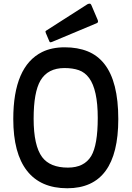

<svg xmlns="http://www.w3.org/2000/svg" viewBox="-20 -1006 707 1031"><path d="M615.2 -366.7Q615.2 4.9 341.3 4.9Q198.2 4.9 124.8 -89.1Q51.3 -183.1 51.3 -366.7Q51.3 -649.4 206.1 -726.6Q257.8 -752 327.4 -752Q397 -752 450.4 -730.5Q503.9 -709 540.5 -662.6Q615.2 -567.9 615.2 -366.7ZM504.9 -373Q504.9 -448.7 493.2 -502.4Q481.4 -556.2 458.7 -586.9Q436 -617.7 403.3 -629.2Q370.6 -640.6 326.2 -640.6Q281.7 -640.6 249.5 -624Q217.3 -607.4 197.3 -573.7Q160.6 -510.7 160.6 -368.7Q160.6 -223.6 206.5 -162.1Q249 -106 344.7 -106Q432.1 -106 469.7 -168Q504.9 -227.5 504.9 -373ZM504.4 -899.4Q506.3 -895.5 506.3 -889.9Q506.3 -884.3 499 -881.3L257.8 -780.3Q253.9 -778.8 250.5 -778.8Q247.1 -778.8 245.1 -783.7L226.1 -828.6Q224.1 -833.5 224.1 -836.4Q224.1 -839.4 228.5 -841.8L449.7 -983.4Q455.6 -986.3 461.4 -986.3Q467.3 -986.3 470.2 -979.5Z"/></svg>

Font: Wellfleet
Style: Regular
Weight: 400
Designer: Riccardo De Franceschi
Foundry: Riccardo De Franceschi
Version: Version 1.002